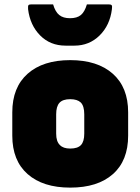

<svg xmlns="http://www.w3.org/2000/svg" viewBox="-20 -838 640 875"><path d="M300 -564Q424 -564 494 -502Q564 -440 564 -326V-220Q564 -106 494.5 -44.5Q425 17 300 17Q176 17 106 -44.5Q36 -106 36 -220V-326Q36 -440 106 -502Q176 -564 300 -564ZM300 -386Q266 -386 251 -369.5Q236 -353 236 -317V-229Q236 -193 253 -177Q268 -161 300 -161Q334 -161 349 -177Q364 -193 364 -229V-317Q364 -355 348 -371Q332 -386 300 -386ZM299 -755Q331 -755 348.5 -769.5Q366 -784 376 -818H476Q486 -818 489 -814Q492 -810 490 -796Q481 -723 434 -676.5Q387 -630 319 -630H279Q209 -630 163 -676.5Q117 -723 108 -796Q107 -810 109.5 -814Q112 -818 122 -818H222Q232 -784 250 -769.5Q268 -755 299 -755Z"/></svg>

Font: Recursive Sn Lnr St Blk
Style: Regular
Weight: 900
Version: Version 1.079;hotconv 1.0.112;makeotfexe 2.5.65598; ttfautoh